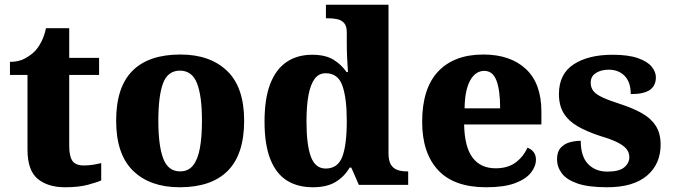

<svg xmlns="http://www.w3.org/2000/svg" viewBox="-20 -780 2839 810"><path d="M254 10Q182 10 139 -25.5Q96 -61 96 -149V-464H22V-519Q60 -519 86.5 -534Q113 -549 128 -565Q142 -580 154.5 -604Q167 -628 174 -661H272V-536H398V-464H272V-165Q272 -122 285 -102Q298 -82 334 -82Q354 -82 372.5 -85Q391 -88 407 -92V-19Q390 -11 351 -0.5Q312 10 254 10Z M738 10Q613 10 541.5 -59.5Q470 -129 470 -271Q470 -412 538.5 -481Q607 -550 741 -550Q866 -550 938 -481Q1010 -412 1010 -271Q1010 -129 941 -59.5Q872 10 738 10ZM740 -57Q774 -57 794 -81.5Q814 -106 823 -153.5Q832 -201 832 -271Q832 -376 811 -429Q790 -482 739 -482Q688 -482 668 -429Q648 -376 648 -271Q648 -166 668.5 -111.5Q689 -57 740 -57Z M1300 10Q1235 10 1189.5 -19Q1144 -48 1120 -109.5Q1096 -171 1096 -267Q1096 -364 1120 -426Q1144 -488 1189 -518.5Q1234 -549 1297 -549Q1353 -549 1387 -528Q1421 -507 1442 -476H1448Q1446 -501 1444.5 -534Q1443 -567 1443 -593V-643Q1443 -670 1432 -682.5Q1421 -695 1403 -699Q1385 -703 1363 -703H1355V-760H1619V-134Q1619 -103 1628.5 -86.5Q1638 -70 1655.5 -63.5Q1673 -57 1696 -57H1702V0H1494L1462 -73H1455Q1433 -35 1396 -12.5Q1359 10 1300 10ZM1354 -69Q1405 -69 1424 -118.5Q1443 -168 1443 -270Q1443 -366 1424.5 -418.5Q1406 -471 1354 -471Q1325 -471 1307.5 -447.5Q1290 -424 1281.5 -379Q1273 -334 1273 -268Q1273 -169 1291.5 -119Q1310 -69 1354 -69Z M2031 10Q1895 10 1828 -62.5Q1761 -135 1761 -266Q1761 -407 1828.5 -478.5Q1896 -550 2019 -550Q2133 -550 2198.5 -489Q2264 -428 2264 -309V-255H1938Q1940 -159 1974 -114.5Q2008 -70 2071 -70Q2123 -70 2156 -95Q2189 -120 2205 -157Q2222 -151 2231.5 -138Q2241 -125 2241 -107Q2241 -78 2219.5 -51Q2198 -24 2152 -7Q2106 10 2031 10ZM2090 -323Q2090 -399 2074.5 -440Q2059 -481 2023 -481Q1986 -481 1963.5 -440.5Q1941 -400 1940 -323Z M2541 10Q2462 10 2416 -6Q2370 -22 2350 -49Q2330 -76 2330 -108Q2330 -139 2345 -156Q2360 -173 2383 -179.5Q2406 -186 2430 -186Q2430 -120 2461 -88Q2492 -56 2542 -56Q2592 -56 2613.5 -74Q2635 -92 2635 -117Q2635 -137 2622.5 -152Q2610 -167 2583.5 -180Q2557 -193 2513 -206Q2455 -225 2416.5 -247.5Q2378 -270 2358 -302.5Q2338 -335 2338 -383Q2338 -468 2400 -508.5Q2462 -549 2564 -549Q2630 -549 2670.5 -535Q2711 -521 2729 -499Q2747 -477 2747 -454Q2747 -419 2722 -401Q2697 -383 2641 -383Q2641 -433 2615.5 -459.5Q2590 -486 2548 -486Q2516 -486 2494 -472Q2472 -458 2472 -431Q2472 -411 2483 -396.5Q2494 -382 2522 -369Q2550 -356 2600 -340Q2649 -324 2687 -303Q2725 -282 2746 -250Q2767 -218 2767 -170Q2767 -88 2709.5 -39Q2652 10 2541 10Z"/></svg>

Font: Noto Serif Thai ExtraBold
Style: Regular
Weight: 800
Version: Version 2.001